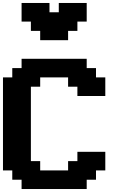

<svg xmlns="http://www.w3.org/2000/svg" viewBox="-20 -1270 852 1290"><path d="M125 0H562.5V-62.5H625V-125H687.5V-250H500V-187.5H437.5V-125H250V-187.5H187.5V-687.5H250V-750H437.5V-687.5H500V-625H687.5V-750H625V-812.5H562.5V-875H125V-812.5H62.5V-750H0V-125H62.5V-62.5H125ZM250 -1000H437.5V-1062.5H500V-1125H562.5V-1250H375V-1187.5H312.5V-1250H125V-1125H187.5V-1062.5H250Z"/></svg>

Font: Faithful 32x
Style: Semibold
Weight: 400
Foundry: Faithful Resource Pack
Version: Version 1.0; January 27, 2023